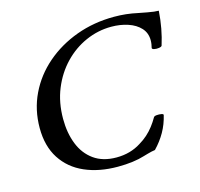

<svg xmlns="http://www.w3.org/2000/svg" viewBox="-101 -785 946 907"><g transform="rotate(-15 372.0 -331.5)"><path d="M367 13Q276 13 206 -17.5Q136 -48 96.5 -109Q57 -170 57 -259Q57 -348 93.5 -424Q130 -500 195.5 -556.5Q261 -613 347 -644.5Q433 -676 532 -676Q562 -676 590 -673Q618 -670 650 -663Q672 -659 689.5 -655.5Q707 -652 721 -650.5Q735 -649 744 -649Q741 -605 733.5 -564.5Q726 -524 714 -486Q712 -481 699.5 -479Q687 -477 676 -479.5Q665 -482 666 -488Q668 -495 669.5 -505Q671 -515 671 -524Q671 -560 648.5 -584.5Q626 -609 588.5 -621.5Q551 -634 507 -634Q442 -634 382 -607.5Q322 -581 275.5 -532.5Q229 -484 202 -418Q175 -352 175 -272Q175 -203 196.5 -148.5Q218 -94 262 -62.5Q306 -31 372 -31Q407 -31 437 -39.5Q467 -48 492 -64Q514 -77 532 -93Q550 -109 565 -128.5Q580 -148 592 -169Q595 -174 607 -175Q619 -176 629.5 -174Q640 -172 639 -167Q629 -124 608 -87Q587 -50 556 -18Q548 -17 539 -15Q530 -13 519.5 -10Q509 -7 495 -3Q473 4 440 8.5Q407 13 367 13Z"/></g></svg>

Font: Junicode VF
Style: Italic
Weight: 400
Italic angle: -11°
Designer: Peter S. Baker
Version: Version 2.209